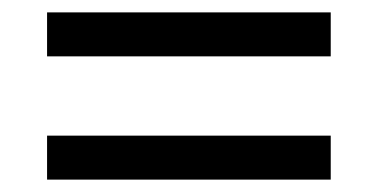

<svg xmlns="http://www.w3.org/2000/svg" viewBox="-20 -507 612 310"><path d="M56 -416V-487H514V-416ZM56 -217V-288H514V-217Z"/></svg>

Font: lguzrati15
Style: Book
Weight: 400
Designer: Jelle Bosma - Monotype Design Team, Universal Thirst
Foundry: Monotype Imaging Inc.
Version: Version 2.106